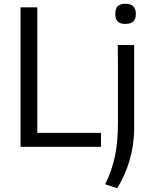

<svg xmlns="http://www.w3.org/2000/svg" viewBox="-20 -779 808 1019"><path d="M646 -652Q617 -652 604.5 -665Q592 -678 592 -705Q592 -733 604.5 -746Q617 -759 646 -759Q701 -759 701 -705Q701 -652 646 -652ZM538 199Q556 163 568.5 127Q581 91 589.5 52Q598 13 602 -31Q606 -75 606 -128Q606 -132 606 -161Q606 -190 606 -232Q606 -274 606 -323Q606 -372 606 -416.5Q606 -461 605.5 -495Q605 -529 605 -540H692V-86Q690 -3 667 74.5Q644 152 602 220ZM89 -740H178V-74H516V0H89Z"/></svg>

Font: Encode Sans Normal
Style: Regular
Weight: 400
Designer: Pablo Impallari, Andres Torresi
Foundry: Pablo Impallari, Andres Torresi
Version: Version 1.000; ttfautohint (v1.00) -l 8 -r 50 -G 200 -x 14 -